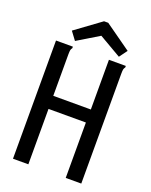

<svg xmlns="http://www.w3.org/2000/svg" viewBox="-148 -873 746 951"><g transform="rotate(20 225.0 -397.0)"><path d="M41 -623H130V-615Q125 -609 123.5 -602Q122 -595 122 -578V-361H320V-623H409V-615Q404 -609 402.5 -602Q401 -595 401 -578V0H319V-292H122V0H41ZM130 -653 98 -696 232 -794H254L392 -696L361 -654L244 -722Z"/></g></svg>

Font: Inconsolata SemiCondensed Medium
Style: Regular
Weight: 500
Width: 4
Monospace: yes
Designer: Raph Levien, Cyreal, Brenton Simpson
Foundry: Raph Levien, Cyreal, Google
Version: Version 3.001; ttfautohint (v1.8.2.53-6de2)